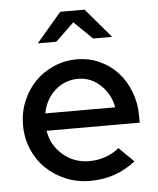

<svg xmlns="http://www.w3.org/2000/svg" viewBox="-53 -772 678 826"><g transform="rotate(-5 286.5 -359.0)"><path d="M36 0ZM500 -58Q456 -24 408 -7.5Q360 9 303 9Q247 9 198 -11.5Q149 -32 113 -67Q77 -102 56.5 -150.5Q36 -199 36 -255Q36 -310 56 -358Q76 -406 110 -441Q144 -476 191 -496.5Q238 -517 291 -517Q343 -517 388.5 -496.5Q434 -476 466.5 -440.5Q499 -405 518 -356Q537 -307 537 -251V-222H135Q145 -159 193 -117.5Q241 -76 307 -76Q344 -76 378 -88Q412 -100 436 -121ZM289 -433Q232 -433 189.5 -395Q147 -357 136 -297H438Q427 -355 385.5 -394Q344 -433 289 -433ZM369 -600 290 -677 210 -600H130L238 -727H343L451 -600Z"/></g></svg>

Font: Red Hat Display Medium
Style: Regular
Weight: 500
Designer: Pentagram / MCKL
Foundry: Pentagram / MCKL
Version: Version 1.005; Red Hat Display Medium